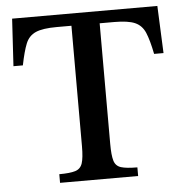

<svg xmlns="http://www.w3.org/2000/svg" viewBox="-49 -704 719 752"><g transform="rotate(-5 310.5 -328.5)"><path d="M464 0H157V-34Q199 -34 220 -40.5Q241 -47 248 -68.5Q255 -90 255 -135V-609H197Q142 -609 114.5 -597Q87 -585 75 -555.5Q63 -526 52 -471H15L26 -657H597L605 -471H568Q557 -526 544.5 -555.5Q532 -585 505 -597Q478 -609 423 -609H366V-135Q366 -90 372.5 -68.5Q379 -47 400 -40.5Q421 -34 464 -34Z"/></g></svg>

Font: STIX Two Text Medium
Style: Regular
Weight: 500
Designer: Ross Mills, John Hudson & Paul Hanslow, Tiro Typeworks Ltd; with prior portions MicroPress Inc., and Coen Hoffman.
Foundry: Tiro Typeworks Ltd
Version: Version 2.13 b171